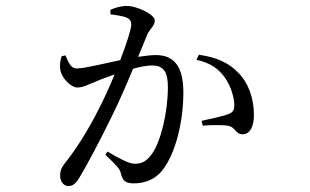

<svg xmlns="http://www.w3.org/2000/svg" viewBox="-20 -579 1040 645"><path d="M640 -378C687 -368 716 -347 737 -316C758 -285 766 -250 767 -230C768 -211 764 -202 748 -196C729 -188 686 -180 657 -173L661 -157C687 -159 732 -160 749 -156C772 -150 771 -128 795 -128C821 -128 833 -156 833 -192C833 -250 814 -301 781 -334C748 -369 706 -387 648 -395ZM351 -531C371 -528 397 -525 409 -518C418 -513 421 -506 421 -497C421 -482 406 -434 384 -377C327 -365 263 -349 238 -349C217 -349 210 -370 200 -393L187 -390C182 -375 180 -358 183 -343C187 -317 219 -285 239 -285C259 -285 271 -293 302 -305C317 -312 340 -320 365 -329C349 -290 331 -250 313 -215C272 -134 236 -79 196 -28C185 -13 182 -4 182 11C182 33 196 46 209 46C223 46 233 40 246 19C275 -29 318 -111 358 -193C381 -240 406 -297 427 -348C452 -355 474 -359 491 -359C531 -359 544 -336 544 -286C544 -202 520 -103 491 -63C472 -36 456 -29 432 -29C414 -29 381 -46 341 -70L334 -59C374 -21 381 -13 385 0C391 25 398 37 429 37C469 37 502 22 524 -5C571 -63 596 -174 596 -268C596 -361 561 -394 503 -394C487 -394 464 -391 444 -388L474 -461C482 -482 500 -491 500 -510C500 -531 439 -559 407 -559C383 -559 365 -552 351 -546Z"/></svg>

Font: Noto Serif CJK KR
Style: Regular
Weight: 400
Designer: Ryoko NISHIZUKA 西塚涼子 (kana & ideographs); Frank Grießhammer (Latin, Greek & Cyrillic); Wenlong ZHANG 张文龙 (bopomofo); San
Foundry: Adobe
Version: Version 2.001;hotconv 1.1.0;makeotfexe 2.6.0